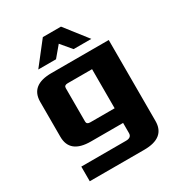

<svg xmlns="http://www.w3.org/2000/svg" viewBox="-212 -846 1104 1191"><g transform="rotate(-30 340.0 -250.0)"><path d="M60 -120V-370Q60 -490 210 -490H620V90Q620 210 470 210H80V105H400Q440 105 440 73V0H210Q60 0 60 -120ZM240 -125Q240 -105 265 -105H440V-385H265Q240 -385 240 -365ZM150 -550 275 -710H405L530 -550H403L340 -625L277 -550Z"/></g></svg>

Font: Xolonium
Style: Bold
Weight: 700
Designer: Severin Meyer
Version: Version 4.2